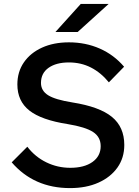

<svg xmlns="http://www.w3.org/2000/svg" viewBox="-20 -948 710 984"><path d="M40 -116 120 -196Q160 -144 217.5 -116Q275 -88 340 -88Q412 -88 454 -118Q496 -148 496 -199Q496 -246 457 -271.5Q418 -297 327 -312Q192 -333 130.5 -381.5Q69 -430 69 -515Q69 -580 102.5 -628.5Q136 -677 195.5 -704Q255 -731 333 -731Q419 -731 491.5 -699Q564 -667 616 -606L538 -526Q497 -576 446 -602Q395 -628 333 -628Q268 -628 229 -600.5Q190 -573 190 -523Q190 -483 226.5 -460Q263 -437 351 -423Q490 -401 553.5 -349Q617 -297 617 -205Q617 -139 582 -89.5Q547 -40 484.5 -12Q422 16 339 16Q154 16 40 -116ZM537 -928 378 -784H264L394 -928Z"/></svg>

Font: Wix Madefor Text SemiBold
Style: Regular
Weight: 600
Designer: Dalton Maag Ltd
Foundry: Dalton Maag Ltd
Version: Version 3.100